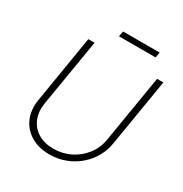

<svg xmlns="http://www.w3.org/2000/svg" viewBox="-201 -1027 1132 1190"><g transform="rotate(30 365.5 -431.5)"><path d="M664.6 -727.5H709.5L629.9 -246.1Q617.7 -171.9 573.7 -113.5Q529.8 -55.2 463.6 -21.7Q397.5 11.7 318.8 12.2Q241.2 11.7 186 -22Q130.9 -55.7 106 -113.8Q81.1 -171.9 93.3 -246.1L172.4 -727.5H217.3L137.7 -248.5Q127.4 -185.5 147.2 -136.5Q167 -87.4 212.2 -59.3Q257.3 -31.2 323.2 -30.8Q389.6 -31.2 445.3 -59.3Q501 -87.4 538.3 -136.5Q575.7 -185.5 585.4 -248.5ZM597.2 -876.5 590.3 -837.9H328.1L335.4 -876.5Z"/></g></svg>

Font: Inter Tight ExtraLight
Style: Italic
Weight: 250
Italic angle: -9.39999°
Designer: Rasmus Andersson
Foundry: rsms
Version: Version 3.004